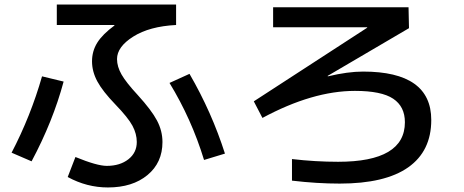

<svg xmlns="http://www.w3.org/2000/svg" viewBox="-20 -770 2040 845"><path d="M483 -660H230V-750H755V-660Q638 -654 566.5 -609Q495 -564 495 -510Q495 -477 515 -442Q535 -407 586 -352Q647 -285 671 -239.5Q695 -194 695 -145Q695 -54 629 0.5Q563 55 455 55Q362 55 278 9L312 -79Q407 -40 450 -40Q508 -40 545 -69Q582 -98 582 -145Q582 -181 563 -216.5Q544 -252 488 -310Q432 -368 408.5 -411.5Q385 -455 385 -500Q385 -545 408 -582Q431 -619 484 -658ZM726 -405 814 -445Q912 -276 970 -94L878 -66Q823 -246 726 -405ZM165 -434 260 -411Q213 -236 119 -60L31 -98Q115 -259 165 -434Z M1780 -646 1422 -436 1423 -434Q1511 -455 1578 -455Q1878 -455 1878 -242Q1878 -105 1776.5 -33.5Q1675 38 1475 38Q1375 38 1265 25V-70Q1368 -58 1468 -58Q1762 -58 1762 -232Q1762 -301 1710.5 -335.5Q1659 -370 1542 -370Q1356 -370 1135 -251L1097 -324L1596 -648V-650H1182V-738H1778Z"/></svg>

Font: M PLUS 1p Medium
Style: Regular
Weight: 500
Version: Version 1.062